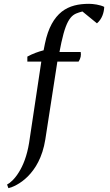

<svg xmlns="http://www.w3.org/2000/svg" viewBox="-20 -772 573 1004"><path d="M132 -24C121 43 101 93 79 128C57 164 33 185 17 193L24 212C45 207 86 190 125 151C164 112 202 52 217 -43L280 -450H391C402 -467 405 -483 402 -500H291L301 -550C316 -619 331 -657 349 -679C367 -701 387 -705 411 -712L487 -650C514 -673 524 -707 525 -736C504 -747 467 -752 446 -752C391 -752 343 -742 303 -711C263 -679 232 -627 215 -544L208 -509C181 -502 150 -491 123 -476V-450H196Z"/></svg>

Font: PT Serif
Style: Regular
Weight: 400
Designer: A.Korolkova, O.Umpeleva, V.Yefimov
Foundry: ParaType Ltd
Version: Version 1.000;PS 001.000;hotconv 1.0.88;makeotf.lib2.5.64775